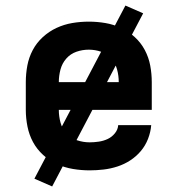

<svg xmlns="http://www.w3.org/2000/svg" viewBox="-20 -606 640 692"><path d="M303 8Q273 8 243 3Q213 -2 185.5 -14.5Q158 -27 135.5 -47.5Q113 -68 99 -94Q85 -120 79 -150Q73 -180 73 -210V-310Q73 -340 78.5 -369.5Q84 -399 98 -425.5Q112 -452 134.5 -472.5Q157 -493 184 -505.5Q211 -518 240.5 -523Q270 -528 300 -528Q330 -528 359.5 -523Q389 -518 416 -505.5Q443 -493 465.5 -472.5Q488 -452 502 -425.5Q516 -399 521.5 -369.5Q527 -340 527 -310V-210H192Q192 -187 198 -164.5Q204 -142 219.5 -125Q235 -108 257.5 -100.5Q280 -93 303 -93Q319 -93 336 -95.5Q353 -98 368 -105Q383 -112 394 -125.5Q405 -139 406 -155H525Q523 -130 513.5 -105.5Q504 -81 487.5 -61.5Q471 -42 449.5 -28Q428 -14 403.5 -6Q379 2 353.5 5Q328 8 303 8ZM192 -310H408Q408 -333 402 -355.5Q396 -378 381 -395Q366 -412 344.5 -419.5Q323 -427 300 -427Q277 -427 255.5 -419.5Q234 -412 219 -395Q204 -378 198 -355.5Q192 -333 192 -310ZM168 66 104 38 432 -586 496 -558Z"/></svg>

Font: Iosevka Fixed Extended
Style: Bold
Weight: 700
Width: 7
Monospace: yes
Designer: Belleve Invis
Foundry: Belleve Invis
Version: Version 24.1.1; ttfautohint (v1.8.4)